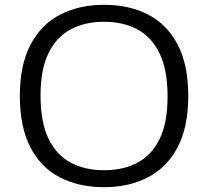

<svg xmlns="http://www.w3.org/2000/svg" viewBox="-20 -769 865 798"><path d="M412.5 9Q308 9 229 -31.8Q150 -72.5 106.2 -156.8Q62.5 -241 62.5 -370Q62.5 -499 106.8 -583.2Q151 -667.5 230 -708.2Q309 -749 412.5 -749Q517.5 -749 596.2 -708Q675 -667 718.8 -583Q762.5 -499 762.5 -370Q762.5 -241 718.2 -157Q674 -73 595 -32Q516 9 412.5 9ZM412.5 -61.5Q492 -61.5 551.2 -92.8Q610.5 -124 643.5 -191.5Q676.5 -259 676.5 -367.5Q676.5 -478.5 643.2 -547Q610 -615.5 550.8 -647Q491.5 -678.5 412.5 -678.5Q333.5 -678.5 274.2 -647.2Q215 -616 181.8 -548.5Q148.5 -481 148.5 -372.5Q148.5 -261.5 181.5 -193Q214.5 -124.5 274 -93Q333.5 -61.5 412.5 -61.5Z"/></svg>

Font: Encode Sans Expanded
Style: Regular
Weight: 400
Width: 7
Designer: Multiple Designers
Foundry: Impallari Type
Version: Version 3.000; ttfautohint (v1.8.3) -l 8 -r 50 -G 200 -x 14 